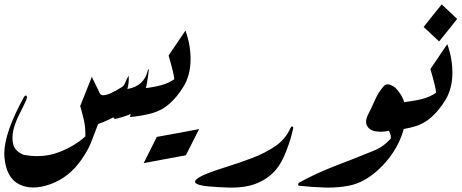

<svg xmlns="http://www.w3.org/2000/svg" viewBox="-20 -853 2099 873"><path d="M656.7 -535.2Q651.4 -484.9 640.6 -439Q629.9 -393.1 605 -360.8Q589.4 -340.3 563.2 -330.1Q537.1 -319.8 508.8 -313.5Q507.8 -312.5 504.9 -312.5Q498 -312.5 496.6 -318.8Q493.2 -318.8 488.3 -315.9Q483.4 -313 480.5 -312Q450.7 -296.9 426.3 -289.6Q407.2 -239.3 394 -205.3Q380.9 -171.4 349.6 -126Q294.4 -46.9 210.9 -16.1Q167.5 -0.5 130.9 -0.5Q96.7 -0.5 67.9 -14.6Q8.3 -43.5 0 -139.2Q-0.5 -147 -0.5 -154.8Q-0.5 -248.5 87.4 -409.2Q92.3 -418.5 96.7 -418.5Q98.1 -418.5 99.6 -418Q102.5 -416.5 102.5 -411.6Q102.5 -406.2 99.1 -397.5Q87.4 -371.6 69.1 -335.9Q50.8 -300.3 41.5 -264.6Q36.6 -244.6 36.6 -226.1Q36.6 -211.4 40 -197.3Q47.4 -166 87.4 -148.9Q119.6 -143.1 149.4 -143.1Q201.7 -143.1 248 -161.1Q320.3 -189 368.2 -232.9V-241.7Q368.2 -274.4 362.3 -303.2Q355 -335.4 344.7 -371.1L397.5 -503.4Q420.9 -454.1 434.1 -428.2Q438 -419.9 449.7 -419.9Q475.1 -419.9 535.6 -458Q544.9 -464.8 549.8 -478Q554.7 -491.2 561 -502Q563 -506.8 564.5 -506.8Q565.4 -506.8 565.4 -501.5V-493.2Q565.4 -470.7 559.1 -448.2Q634.3 -461.4 651.4 -530.3Q653.3 -538.6 654.8 -538.6Q655.8 -538.6 656.7 -535.2Z M825.2 -147Q776.9 -138.2 729 -129.2Q681.2 -120.1 633.3 -111.3L692.9 -230.5Q797.4 -249 885.3 -266.1Z M749 -379.9Q716.8 -351.6 674.1 -339.1Q631.3 -326.7 571.3 -320.8L593.3 -445.8H594.2Q672.9 -455.1 708.7 -464.4Q744.6 -473.6 772.5 -492.7Q772 -513.2 746.6 -600.6L823.2 -713.9Q847.7 -646.5 846.4 -578.4Q845.2 -510.3 815.4 -460.9Q785.6 -411.6 749 -379.9Z M1313.5 -272Q1303.2 -221.2 1281.7 -166.5Q1260.3 -111.8 1236.8 -84Q1203.1 -43 1151.4 -21Q1103 0 1033.2 0H1023.9Q965.3 -1.5 922.4 -6.1Q879.4 -10.7 869.1 -21Q866.7 -23.4 866.7 -26.9Q866.7 -35.6 889.2 -48.8Q919.4 -65.9 1008.3 -93.8Q1068.8 -112.8 1126.5 -134.5Q1184.1 -156.2 1231.9 -188.5Q1277.8 -219.7 1301.3 -272Q1303.7 -277.8 1308.1 -277.8H1308.6Q1313 -277.3 1313.5 -272Z M1564.9 -8.3Q1519.5 0 1472.7 0Q1462.9 0 1452.6 -0.5Q1395.5 -2.4 1340.8 -8.3Q1335.4 -8.3 1335.4 -14.2Q1335.4 -19.5 1339.8 -22.5Q1417.5 -65.4 1504.9 -98.9Q1592.3 -132.3 1678.7 -167.5Q1723.1 -185.1 1754.9 -220.7Q1757.3 -224.1 1757.3 -229.5Q1757.3 -233.4 1756.3 -238.3Q1753.4 -250.5 1748 -258.3Q1730.5 -253.9 1710.9 -253.9Q1703.6 -253.9 1696.3 -254.9Q1668.5 -256.8 1655.8 -271.5Q1644.5 -283.7 1644.5 -299.8Q1644.5 -314.5 1653.8 -332.5Q1670.4 -364.7 1685.5 -399.4Q1700.7 -434.1 1724.6 -460.9Q1732.4 -469.7 1742.7 -469.7Q1747.6 -469.7 1752.9 -467.8Q1770 -461.4 1778.8 -452.6Q1825.2 -405.3 1825.2 -338.9V-332.5Q1822.8 -261.7 1787.4 -194.1Q1752 -126.5 1692.1 -74Q1632.3 -21.5 1564.9 -8.3Z M2058.6 -767.1Q2038.1 -740.7 2017.6 -715.3Q1997.1 -689.9 1976.6 -664.6L1906.2 -730.5Q1926.3 -756.3 1947 -781.7Q1967.8 -807.1 1988.3 -833Z M1939.5 -318.4Q1907.2 -290 1864.5 -277.6Q1821.8 -265.1 1761.7 -259.3L1783.7 -384.3H1784.7Q1863.3 -393.6 1899.2 -402.8Q1935.1 -412.1 1962.9 -431.2Q1962.4 -451.7 1937 -539.1L2013.7 -652.3Q2038.1 -585 2036.9 -516.8Q2035.6 -448.7 2005.9 -399.4Q1976.1 -350.1 1939.5 -318.4Z"/></svg>

Font: Aref Ruqaa
Style: Regular
Weight: 400
Designer: Abdoulla Aref
Version: Version 0.7